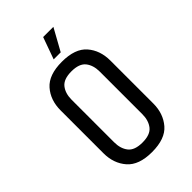

<svg xmlns="http://www.w3.org/2000/svg" viewBox="-222 -798 885 885"><g transform="rotate(-45 221.0 -355.0)"><path d="M58.7 -424Q58.7 -490.9 97.2 -534.8Q135.7 -578.7 221.1 -578.7Q307.2 -578.7 345.3 -534.8Q383.4 -490.9 383.4 -424V-144.7Q383.4 -78.8 345.3 -34.4Q307.2 10 221.1 10Q135.7 10 97.2 -34.4Q58.7 -78.8 58.7 -144.7ZM312.8 -422.9Q312.8 -464.4 292.3 -490.3Q271.9 -516.2 221.1 -516.2Q170.2 -516.2 149.8 -490.3Q129.3 -464.4 129.3 -422.9V-145.7Q129.3 -104.2 149.8 -78.3Q170.2 -52.4 221.1 -52.4Q271.9 -52.4 292.3 -78.3Q312.8 -104.2 312.8 -145.7ZM240.9 -720.1H307.5L248.3 -613H202.4Z"/></g></svg>

Font: Khand Variable Light
Style: Regular
Weight: 300
Designer: Satya Rajpurohit
Foundry: Indian Type Foundry
Version: Version 3.000